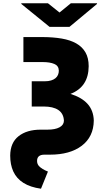

<svg xmlns="http://www.w3.org/2000/svg" viewBox="-20 -939 634 1178"><path d="M231.5 218.8Q101.9 201 61.4 112.6Q42.6 71 42.6 15.6Q43.3 -63.6 93.8 -103.3Q144.5 -143.5 230.1 -143.5H271.3Q318.5 -143.5 344.8 -157.7Q371.1 -171.9 372.2 -197.4Q371.4 -219.8 362.7 -236.5Q354 -253.2 338.1 -264Q322.1 -274.9 299.4 -280.2Q276.6 -285.5 248.6 -285.5H174.7V-440.3H254.3Q277.3 -440.3 293.7 -445.5Q310 -450.6 320.5 -459.3Q331 -468 335.9 -479.9Q340.9 -491.8 340.9 -505.7Q340.2 -535.2 313.6 -546.5Q286.9 -558.2 241.5 -558.2H123.6V-711.6H241.5Q306.5 -711.3 358.7 -702.4Q410.9 -693.5 447.6 -672.8Q484.4 -652 504.3 -617.7Q524.1 -583.5 524.1 -532.7Q523.1 -405.5 412.3 -362.9Q445.7 -352.6 471.9 -337.5Q498.2 -322.4 516.7 -302.2Q535.2 -282 544.9 -256Q554.7 -230.1 555.4 -198.9Q554 -99.4 481.2 -44.4Q409.1 9.9 286.9 9.9H252.8Q207.4 9.9 207.4 48.3Q207.4 66.8 219.1 79.9Q237.2 99.1 274.1 113.6ZM406.2 -774.1H284.1L110.8 -914.8V-919H274.1L345.2 -862.2L414.8 -919H575.3V-914.8Z"/></svg>

Font: Linik Sans Black
Style: Regular
Weight: 900
Designer: Fonts by Rasmus Andersson / Changes by Cristiano Sobral with parts from Marc Monis
Foundry: rsms
Version: Version 3.020; ttfautohint (v1.6)